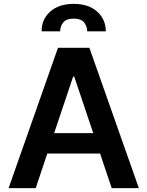

<svg xmlns="http://www.w3.org/2000/svg" viewBox="-20 -975 764 995"><path d="M165.1 0H24.5L280.5 -727.3H443.2L699.6 0H558.9L498.6 -179.3H225.1ZM260.7 -285.2H463.1L364.7 -578.1H359ZM195.7 -812.5Q195.3 -875 240.2 -915Q285.2 -954.9 362.2 -954.9Q438.6 -954.9 483.3 -915Q528.1 -875 528.4 -812.5H431.8Q431.8 -838.8 415.7 -858.7Q399.5 -878.6 362.2 -878.6Q323.5 -878.6 307.5 -858.3Q291.5 -838.1 291.9 -812.5Z"/></svg>

Font: Inter UI Semi Bold
Style: Regular
Weight: 600
Designer: Rasmus Andersson
Foundry: rsms
Version: 3.2;8d6f07862